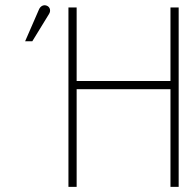

<svg xmlns="http://www.w3.org/2000/svg" viewBox="-20 -729 754 749"><path d="M106 -568 171 -674C179 -686 176 -702 162 -707C149 -712 137 -704 132 -692L78 -568ZM677 0V-700H645V-413H279V-700H247V0H279V-381H645V0Z"/></svg>

Font: Advent Pro
Style: ExtraLight
Weight: 250
Designer: Andreas Kalpakidis
Foundry: Andreas Kalpakidis
Version: Version 2.002 2007